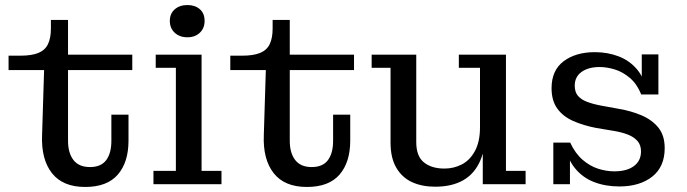

<svg xmlns="http://www.w3.org/2000/svg" viewBox="-20 -731 2726 762"><path d="M318 11Q229 11 186 -44Q143 -99 147 -195L155 -453H14V-510H60Q106 -510 132.5 -521Q159 -532 170.5 -556Q182 -580 182 -618V-652H250V-172Q250 -124 271.5 -96Q293 -68 337 -68Q381 -68 401.5 -95.5Q422 -123 422 -172V-276H490V-173Q490 -87 447.5 -38Q405 11 318 11ZM250 -453V-514H505V-453Z M589 0V-53H678V-462H598V-514H780V-53H859V0ZM724 -583Q693 -583 673.5 -601Q654 -619 654 -648Q654 -677 673.5 -694Q693 -711 724 -711Q754 -711 773 -694.5Q792 -678 792 -648Q792 -619 773 -601Q754 -583 724 -583Z M1198 11Q1109 11 1066 -44Q1023 -99 1027 -195L1035 -453H894V-510H940Q986 -510 1012.5 -521Q1039 -532 1050.5 -556Q1062 -580 1062 -618V-652H1130V-172Q1130 -124 1151.5 -96Q1173 -68 1217 -68Q1261 -68 1281.5 -95.5Q1302 -123 1302 -172V-276H1370V-173Q1370 -87 1327.5 -38Q1285 11 1198 11ZM1130 -453V-514H1385V-453Z M1707 10Q1655 10 1615.5 -8Q1576 -26 1553 -65Q1530 -104 1530 -165V-462H1455V-514H1632V-167Q1632 -111 1662.5 -86.5Q1693 -62 1744 -62Q1781 -62 1813 -78.5Q1845 -95 1865 -132Q1885 -169 1885 -226L1909 -228Q1909 -147 1886.5 -94.5Q1864 -42 1819 -16Q1774 10 1707 10ZM1896 0V-178L1885 -176V-462H1801V-514H1988V-53H2066V0Z M2438 9Q2383 9 2337.5 -8.5Q2292 -26 2261 -64.5Q2230 -103 2220 -165H2243Q2263 -122 2292 -97Q2321 -72 2353.5 -61.5Q2386 -51 2418 -51Q2468 -51 2496 -72Q2524 -93 2524 -130Q2524 -156 2509.5 -172Q2495 -188 2471.5 -197Q2448 -206 2419 -211L2347 -223Q2295 -233 2254.5 -251Q2214 -269 2191.5 -300.5Q2169 -332 2169 -381Q2169 -452 2217 -488Q2265 -524 2341 -524Q2392 -524 2436 -507Q2480 -490 2510 -453.5Q2540 -417 2548 -356H2525Q2508 -398 2479.5 -422Q2451 -446 2419.5 -455.5Q2388 -465 2360 -465Q2315 -465 2288 -445.5Q2261 -426 2261 -391Q2261 -366 2273.5 -351Q2286 -336 2309.5 -327Q2333 -318 2365 -312L2436 -299Q2484 -291 2525.5 -273.5Q2567 -256 2592.5 -225Q2618 -194 2618 -143Q2618 -69 2568.5 -30Q2519 9 2438 9ZM2176 0V-165H2220L2242 -131V0ZM2548 -356 2527 -390V-515H2593V-356Z"/></svg>

Font: Montagu Slab 24pt
Style: Regular
Weight: 400
Designer: Florian Karsten
Foundry: Florian Karsten
Version: Version 1.000